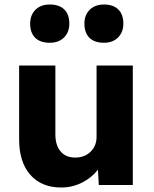

<svg xmlns="http://www.w3.org/2000/svg" viewBox="-20 -822 682 853"><path d="M252 11Q164 11 114.5 -45.5Q65 -102 65 -203V-531H226V-225Q226 -177 249 -149.5Q272 -122 314 -122Q356 -122 382.5 -148Q409 -174 409 -214V-531H570V0H419L415 -68Q388 -33 345 -11Q302 11 252 11ZM442 -632Q400 -632 377.5 -654Q355 -676 355 -717Q355 -755 378.5 -778.5Q402 -802 442 -802Q483 -802 505.5 -780Q528 -758 528 -717Q528 -679 504.5 -655.5Q481 -632 442 -632ZM201 -632Q159 -632 136.5 -654Q114 -676 114 -717Q114 -755 137.5 -778.5Q161 -802 201 -802Q243 -802 265.5 -780Q288 -758 288 -717Q288 -679 264.5 -655.5Q241 -632 201 -632Z"/></svg>

Font: Lexend
Style: Bold
Weight: 700
Designer: Bonnie Shaver-Troup, Thomas Jockin
Foundry: Lexend
Version: Version 1.007; ttfautohint (v1.8.3)